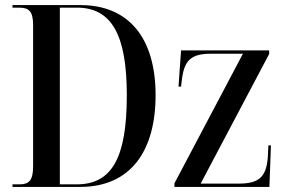

<svg xmlns="http://www.w3.org/2000/svg" viewBox="-20 -734 1124 754"><path d="M29 0H295C493 0 591 -141 591 -360C591 -588 483 -714 296 -714H29V-704H54C94 -704 110 -690 110 -635V-82C110 -26 95 -10 56 -10H29ZM281 -10H215V-704H282C419 -704 478 -596 478 -360C478 -113 419 -10 281 -10ZM665 0H1038L1044 -163H1034L1032 -121C1027 -39 997 -13 918 -13H768L1037 -522V-536H691L681 -394H691L694 -419C703 -496 729 -523 808 -523H934L665 -14Z"/></svg>

Font: Noto Serif Display Condensed Medium
Style: Regular
Weight: 500
Width: 3
Designer: Monotype Design Team
Foundry: Monotype Imaging Inc.
Version: Version 2.009